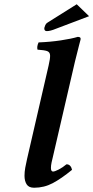

<svg xmlns="http://www.w3.org/2000/svg" viewBox="-20 -871 438 901"><path d="M340 -851 398 -795 245 -737Q228 -730 217.5 -727.5Q207 -725 200 -725Q188 -725 188 -737V-740Q189 -745 192.5 -753Q196 -761 203 -765ZM208 -563Q216 -597 215 -612Q214 -627 200.5 -631.5Q187 -636 156 -638Q152 -652 161 -672Q215 -674 265 -681.5Q315 -689 345 -698Q361 -698 358 -685Q358 -685 351 -658.5Q344 -632 332 -583L228 -134Q225 -123 222 -108.5Q219 -94 219 -83Q219 -66 229 -66Q237 -66 255.5 -75.5Q274 -85 292 -100Q303 -100 309.5 -92.5Q316 -85 318 -74Q268 -33 227.5 -11.5Q187 10 140 10Q115 10 105 -6Q95 -22 95 -46Q95 -64 98.5 -84Q102 -104 107 -125Z"/></svg>

Font: Libertinus Serif Semibold Italic
Style: Regular
Weight: 600
Italic angle: -11.5°
Designer: Philipp H. Poll, Khaled Hosny
Foundry: Caleb Maclennan
Version: Version 7.051;RELEASE